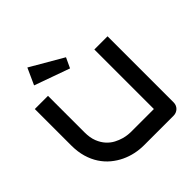

<svg xmlns="http://www.w3.org/2000/svg" viewBox="-237 -1122 1307 1307"><g transform="rotate(-45 416.5 -468.0)"><path d="M759.8 -64Q759.8 -50.3 754.9 -38.6Q750 -26.9 741.2 -18.3Q732.4 -9.8 720.7 -4.9Q709 0 695.8 0H409.7Q369.1 0 327.6 -8.8Q286.1 -17.6 247.3 -35.9Q208.5 -54.2 174.3 -82.5Q140.1 -110.8 114.5 -149.7Q88.9 -188.5 74.2 -238.5Q59.6 -288.6 59.6 -350.1V-700.2H186.5V-350.1Q186.5 -296.4 201.4 -259.3Q216.3 -222.2 239.3 -197.3Q262.2 -172.4 289.6 -158.2Q316.9 -144 341.6 -137.2Q366.2 -130.4 385 -128.7Q403.8 -127 409.7 -127H632.8V-700.2H759.8ZM223.6 -936 459 -799.3 424.8 -726.1 169.9 -817.4Z"/></g></svg>

Font: Audiowide
Style: Regular
Weight: 400
Designer: Astigmatic (AOETI)
Foundry: Astigmatic (AOETI)
Version: Version 1.002